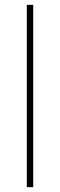

<svg xmlns="http://www.w3.org/2000/svg" viewBox="-20 -770 246 790"><path d="M116.7 -750V0H90.3V-750Z"/></svg>

Font: Vazirmatn FD Thin
Style: Regular
Weight: 100
Designer: Saber Rastikerdar
Foundry: Saber Rastikerdar
Version: Version 33.003